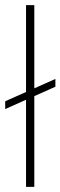

<svg xmlns="http://www.w3.org/2000/svg" viewBox="-29 -727 235 747"><path d="M186.5 -389.6 104.5 -353V0H72.3V-338.9L-8.8 -302.7V-333L72.3 -369.1V-707H104.5V-383.3L186.5 -419.9Z"/></svg>

Font: Pretendard Thin
Style: Regular
Weight: 100
Designer: Base glyphs from Inter by Rasmus Andersson; Hangeul glyphs from Noto Sans CJK(Source Han Sans) by Jang Soo-young and Kan
Foundry: Kil Hyung-jin
Version: Version 1.309